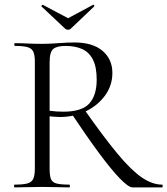

<svg xmlns="http://www.w3.org/2000/svg" viewBox="-20 -812 725 832"><path d="M554 0Q537 0 499.5 -38.5Q462 -77 408.5 -149.5Q355 -222 289 -321L345 -338Q430 -217 489.5 -145.5Q549 -74 594.5 -43Q640 -12 682 -12Q685 -12 685 -6Q685 0 682 0Q632 0 600.5 0Q569 0 554 0ZM302 -628Q382 -628 424.5 -591.5Q467 -555 467 -496Q467 -442 435.5 -398.5Q404 -355 352.5 -330Q301 -305 240 -305Q230 -305 217.5 -306Q205 -307 195 -308V-81Q195 -52 200.5 -37Q206 -22 224.5 -17Q243 -12 280 -12Q283 -12 283 -6Q283 0 280 0Q256 0 226.5 -1Q197 -2 162 -2Q129 -2 98.5 -1Q68 0 43 0Q41 0 41 -6Q41 -12 43 -12Q80 -12 98.5 -17Q117 -22 124 -37Q131 -52 131 -81V-544Q131 -573 124.5 -587.5Q118 -602 100 -607.5Q82 -613 45 -613Q42 -613 42 -619Q42 -625 45 -625Q69 -625 99 -623.5Q129 -622 162 -622Q193 -622 233.5 -625Q274 -628 302 -628ZM399 -467Q399 -522 382.5 -554Q366 -586 336 -599.5Q306 -613 264 -613Q227 -613 211 -600Q195 -587 195 -542V-332Q209 -330 225 -329Q241 -328 254 -328Q335 -328 367 -363.5Q399 -399 399 -467ZM263 -687 160 -784Q158 -786 161.5 -789Q165 -792 166 -791L275 -733L383 -791Q385 -793 387.5 -789.5Q390 -786 388 -784L286 -687Q282 -683 275 -683Q268 -683 263 -687Z"/></svg>

Font: Cormorant Garamond Light
Style: Regular
Weight: 400
Version: Version 4.001